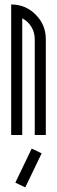

<svg xmlns="http://www.w3.org/2000/svg" viewBox="-20 -594 251 845"><path d="M91.2 230.7 47.5 209.9 119.5 60 163.3 80.8ZM77.9 0H29.2V-574.3Q92.5 -574.3 137 -529.6Q181.6 -484.8 181.6 -421.9V0H132.9V-421.9Q132.9 -451.5 117.9 -476.1Q102.9 -500.6 77.9 -513.5Z"/></svg>

Font: Marapfhont
Style: Book
Weight: 400
Version: Version 0.15